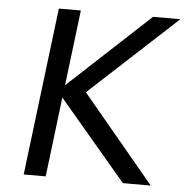

<svg xmlns="http://www.w3.org/2000/svg" viewBox="-51 -761 784 811"><g transform="rotate(5 340.5 -355.5)"><path d="M79.1 0 166 -710.9H259.3L220.2 -390.6L565.4 -710.9H681.2L310.5 -368.7L617.7 0H499.5L213.4 -337.9L172.4 0Z"/></g></svg>

Font: Ride
Style: Italic
Weight: 400
Version: Version 3.000